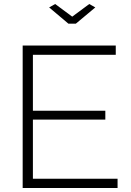

<svg xmlns="http://www.w3.org/2000/svg" viewBox="-20 -937 652 957"><path d="M255 -917 340 -854 425 -917 455 -900 358 -819H321L225 -900ZM566 -46V0H93V-710H557V-664H144V-385H505V-341H144V-46Z"/></svg>

Font: Raleway-v4020 Light
Style: Regular
Weight: 300
Designer: Matt McInerney, Pablo Impallari, Rodrigo Fuenzalida
Foundry: Matt McInerney, Pablo Impallari, Rodrigo Fuenzalida
Version: Version 4.020;PS 004.020;hotconv 1.0.88;makeotf.lib2.5.64775